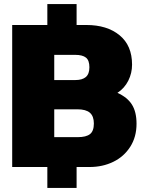

<svg xmlns="http://www.w3.org/2000/svg" viewBox="-20 -822 712 945"><path d="M213 0H40V-699H213V-802H357V-699H405Q507 -699 568.5 -648.5Q630 -598 630 -504Q630 -462 611.5 -425Q593 -388 558 -365Q607 -343 629.5 -307Q652 -271 652 -213Q652 -148 621 -99.5Q590 -51 537.5 -25.5Q485 0 421 0H357V103H213ZM351 -428Q385 -428 402.5 -443Q420 -458 420 -491Q420 -525 403 -538.5Q386 -552 350 -552H247V-428ZM363 -147Q404 -147 423 -162Q442 -177 442 -214Q442 -250 422.5 -267Q403 -284 361 -284H247V-147Z"/></svg>

Font: Prompt ExtraBold
Style: Regular
Weight: 800
Designer: Katatrad Team
Foundry: CadsonDemak
Version: Version 1.001